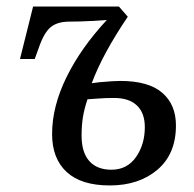

<svg xmlns="http://www.w3.org/2000/svg" viewBox="-20 -556 592 586"><path d="M139 -147Q139 -231 183 -320.5Q227 -410 306 -495Q295 -494 259 -492Q223 -490 192 -490Q155 -490 134.5 -473Q114 -456 98 -409L86 -376H41L81 -536H343L370 -505Q293 -391 260 -302L283 -305Q327 -309 347 -309Q433 -309 475 -273Q517 -237 517 -173Q517 -86 460.5 -38Q404 10 315 10Q228 10 183.5 -31Q139 -72 139 -147ZM422 -168Q422 -211 398 -234Q374 -257 328 -257Q299 -257 276 -255Q253 -253 247 -253Q237 -223 233 -198Q229 -173 229 -142Q229 -91 252.5 -64.5Q276 -38 320 -38Q368 -38 395 -76.5Q422 -115 422 -168Z"/></svg>

Font: Noto Serif Narrow
Style: Italic
Weight: 400
Width: 4
Italic angle: -12°
Designer: Monotype Design Team
Foundry: Monotype Imaging Inc.
Version: Version 1.001